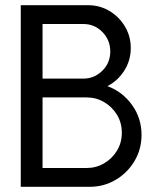

<svg xmlns="http://www.w3.org/2000/svg" viewBox="-20 -720 606 740"><path d="M60 0V-700H319Q364.5 -700 401.8 -677.8Q439 -655.5 461.5 -618Q484 -580.5 484 -535Q484 -487 459 -447.8Q434 -408.5 394 -388Q451.5 -367 488.5 -316Q525.5 -265 525.5 -200Q525.5 -145 498.5 -99.5Q471.5 -54 426 -27Q380.5 0 325.5 0ZM144 -417H301Q343.5 -417 374.2 -447.2Q405 -477.5 405 -521.5Q405 -565.5 374.8 -596.5Q344.5 -627.5 301 -627.5H144ZM144 -72.5H314Q350.5 -72.5 381.2 -90.5Q412 -108.5 430.8 -139.2Q449.5 -170 449.5 -208Q449.5 -247 430.8 -277.8Q412 -308.5 381.2 -326.5Q350.5 -344.5 314 -344.5H144Z"/></svg>

Font: Urbanist Medium
Style: Regular
Weight: 500
Designer: Corey Hu
Foundry: Corey Hu
Version: Version 1.321; ttfautohint (v1.8.4.7-5d5b)